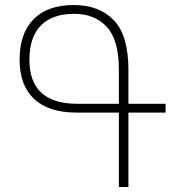

<svg xmlns="http://www.w3.org/2000/svg" viewBox="-20 -744 698 764"><path d="M491 0H453V-296H285Q173 -296 115.5 -350.5Q58 -405 58 -506Q58 -611 113.5 -667.5Q169 -724 274 -724Q374 -724 432.5 -664Q491 -604 491 -466V-331H639V-296H491ZM288 -331H453V-468Q453 -585 405 -637Q357 -689 275 -689Q188 -689 142.5 -642.5Q97 -596 97 -506Q97 -331 288 -331Z"/></svg>

Font: Noto Sans Armenian SemiCondensed ExtraLight
Style: Regular
Weight: 200
Width: 4
Designer: Monotype Design Team
Foundry: Monotype Imaging Inc.
Version: Version 2.008; ttfautohint (v1.8.4.7-5d5b)